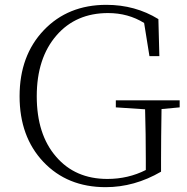

<svg xmlns="http://www.w3.org/2000/svg" viewBox="-20 -759 774 794"><path d="M723 -315 648 -308Q646 -184 646 -101V-49Q536 15 417 15Q258 15 159 -90Q61 -194 61 -361Q61 -529 161 -634Q261 -739 420 -739Q539 -739 635 -680L639 -527H598L576 -664Q510 -705 427 -705Q294 -705 214 -613Q132 -519 132 -361Q132 -203 212 -111Q291 -19 424 -19Q510 -19 583 -56V-101Q583 -204 580 -307L459 -315V-344H723Z"/></svg>

Font: Source Han Serif SC ExtraLight
Style: Regular
Weight: 250
Designer: Ryoko NISHIZUKA  (kana & ideographs); Frank Grießhammer (Latin, Greek & Cyrillic); Wenlong ZHANG  (bopomofo); Sandoll Co
Foundry: Adobe Systems Incorporated
Version: Version 1.001 October 20, 2017